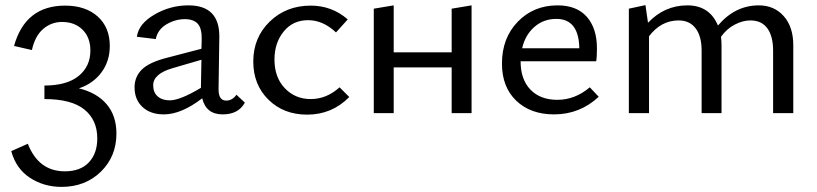

<svg xmlns="http://www.w3.org/2000/svg" viewBox="-20 -443 3201 752"><path d="M289 -97Q359 -80 397.5 -35Q436 10 436 80Q436 170 375 229.5Q314 289 221 289Q152 289 97.5 253.5Q43 218 24 149L89 120Q131 228 234 228Q295 228 328 193Q361 158 361 99Q361 27 310.5 -14Q260 -55 154 -55V-108Q242 -108 288 -145.5Q334 -183 334 -245Q334 -296 303.5 -326.5Q273 -357 223 -357Q181 -357 149 -329.5Q117 -302 105 -247L35 -263Q79 -421 235 -421Q315 -421 362.5 -378.5Q410 -336 410 -263Q410 -203 377 -159Q344 -115 289 -97Z M906 -72 939 -41Q914 5 852 5Q787 5 772 -58Q690 5 622 5Q569 5 538 -24Q507 -53 507 -101Q507 -142 535.5 -170.5Q564 -199 635 -217L769 -252L770 -288Q771 -332 754.5 -350Q738 -368 704 -368Q667 -368 632.5 -348Q598 -328 590 -290L516 -299Q523 -350 585 -386Q647 -422 718 -422Q840 -422 839 -299L836 -93Q836 -49 866 -49Q890 -49 906 -72ZM645 -50Q685 -50 767 -99V-104L769 -209L656 -176Q580 -154 580 -109Q580 -81 597.5 -65.5Q615 -50 645 -50Z M1183 6Q1091 6 1031.5 -52.5Q972 -111 972 -202Q972 -296 1036.5 -358.5Q1101 -421 1197 -421Q1280 -421 1342 -367L1296 -316Q1245 -364 1187 -364Q1127 -364 1091 -319.5Q1055 -275 1055 -210Q1055 -140 1095.5 -97.5Q1136 -55 1197 -55Q1259 -55 1310 -101L1348 -63Q1280 6 1183 6Z M1749 -409 1827 -422V0H1749V-179H1522V0H1444V-409L1522 -422V-238H1749Z M2290 -101 2325 -64Q2251 5 2150 5Q2058 5 2002 -48.5Q1946 -102 1946 -194Q1946 -294 2008 -358Q2070 -422 2164 -422Q2239 -422 2278.5 -377Q2318 -332 2318 -254Q2318 -219 2315 -203H2019Q2019 -132 2057.5 -92Q2096 -52 2163 -52Q2232 -52 2290 -101ZM2159 -369Q2109 -369 2073 -337.5Q2037 -306 2025 -254H2249Q2247 -369 2159 -369Z M2952 -422Q3012 -422 3049.5 -380Q3087 -338 3087 -266V0H3008V-245Q3008 -301 2985.5 -332Q2963 -363 2919 -363Q2889 -363 2857.5 -346.5Q2826 -330 2804 -299Q2806 -279 2806 -266V0H2728V-245Q2728 -301 2704.5 -332Q2681 -363 2638 -363Q2569 -363 2522 -301V0H2443V-409L2508 -423L2518 -354Q2583 -422 2672 -422Q2759 -422 2792 -343Q2859 -422 2952 -422Z"/></svg>

Font: EauTestInfant Medium
Style: Regular
Weight: 500
Designer: Christian Thalmann (Catharsis Fonts)
Version: Version 0.001;PS 000.001;hotconv 1.0.88;makeotf.lib2.5.64775